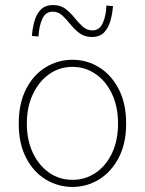

<svg xmlns="http://www.w3.org/2000/svg" viewBox="-20 -726 572 758"><path d="M266 12Q209 12 160.5 -17.5Q112 -47 83 -103Q54 -159 54 -238Q54 -318 83 -374.5Q112 -431 160.5 -460.5Q209 -490 266 -490Q323 -490 371 -460.5Q419 -431 448.5 -374.5Q478 -318 478 -238Q478 -159 448.5 -103Q419 -47 371 -17.5Q323 12 266 12ZM266 -16Q317 -16 358 -44Q399 -72 422.5 -122Q446 -172 446 -238Q446 -304 422.5 -354.5Q399 -405 358 -433.5Q317 -462 266 -462Q215 -462 174.5 -433.5Q134 -405 110 -354.5Q86 -304 86 -238Q86 -172 110 -122Q134 -72 174.5 -44Q215 -16 266 -16ZM343 -580Q314 -580 294 -595Q274 -610 258 -630Q242 -650 226 -665Q210 -680 188 -680Q160 -680 147 -651.5Q134 -623 132 -582L106 -584Q108 -613 115.5 -641Q123 -669 140.5 -687.5Q158 -706 190 -706Q219 -706 238.5 -691Q258 -676 274 -656Q290 -636 306.5 -621Q323 -606 345 -606Q373 -606 386 -635.5Q399 -665 400 -704L426 -702Q424 -674 416.5 -646Q409 -618 392 -599Q375 -580 343 -580Z"/></svg>

Font: SourceSans3VF
Style: Regular
Weight: 200
Designer: Paul D. Hunt
Foundry: Adobe
Version: Version 3.052;hotconv 1.1.0;makeotfexe 2.6.0